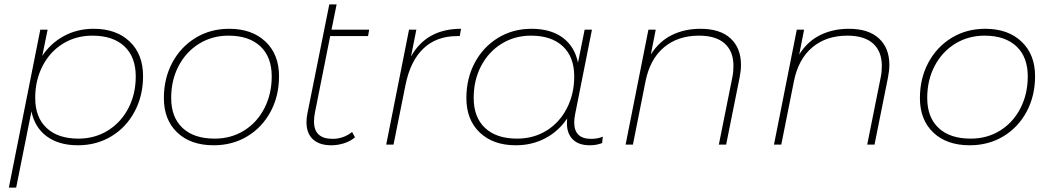

<svg xmlns="http://www.w3.org/2000/svg" viewBox="-20 -653 4741 867"><path d="M626 -309Q626 -221 588 -149.5Q550 -78 483 -37.5Q416 3 332 3Q246 3 191.5 -37Q137 -77 122 -150L53 194H20L162 -519H195L171 -401Q209 -458 269 -490.5Q329 -523 403 -523Q505 -523 565.5 -465.5Q626 -408 626 -309ZM593 -308Q593 -396 541.5 -444Q490 -492 397 -492Q323 -492 264.5 -456Q206 -420 172.5 -355.5Q139 -291 139 -211Q139 -123 190.5 -75Q242 -27 334 -27Q408 -27 467 -63.5Q526 -100 559.5 -164Q593 -228 593 -308Z M720 -210Q720 -299 758 -370Q796 -441 863 -482Q930 -523 1015 -523Q1118 -523 1179 -465Q1240 -407 1240 -309Q1240 -220 1202 -149Q1164 -78 1097 -37.5Q1030 3 945 3Q841 3 780.5 -54.5Q720 -112 720 -210ZM1207 -308Q1207 -396 1155.5 -444Q1104 -492 1012 -492Q938 -492 879 -455.5Q820 -419 786.5 -355Q753 -291 753 -211Q753 -123 804.5 -75Q856 -27 949 -27Q1023 -27 1081.5 -63Q1140 -99 1173.5 -163.5Q1207 -228 1207 -308Z M1402 -144Q1398 -124 1398 -104Q1398 -26 1482 -26Q1531 -26 1570 -57L1583 -33Q1562 -15 1533.5 -6Q1505 3 1476 3Q1422 3 1393 -24Q1364 -51 1364 -101Q1364 -121 1368 -140L1467 -633H1500L1477 -519H1647L1642 -490H1471Z M2062 -523 2056 -490H2044Q1951 -490 1892 -434Q1833 -378 1811 -269L1757 0H1724L1827 -519H1860L1836 -398Q1906 -523 2062 -523Z M2702 -36 2699 -7Q2674 3 2643 3Q2593 3 2566.5 -23.5Q2540 -50 2540 -96Q2540 -111 2541 -118Q2503 -61 2443 -29Q2383 3 2309 3Q2207 3 2146.5 -54.5Q2086 -112 2086 -210Q2086 -299 2124 -370Q2162 -441 2229 -482Q2296 -523 2380 -523Q2467 -523 2521 -483Q2575 -443 2590 -370L2620 -519H2653L2577 -137Q2573 -118 2573 -100Q2573 -26 2649 -26Q2680 -26 2702 -36ZM2573 -308Q2573 -396 2521.5 -444Q2470 -492 2378 -492Q2304 -492 2245 -455.5Q2186 -419 2152.5 -355Q2119 -291 2119 -211Q2119 -123 2170.5 -75Q2222 -27 2315 -27Q2389 -27 2447.5 -63Q2506 -99 2539.5 -163.5Q2573 -228 2573 -308Z M3326 -360Q3326 -334 3320 -304L3259 0H3226L3287 -304Q3292 -327 3292 -355Q3292 -421 3252.5 -456.5Q3213 -492 3136 -492Q3041 -492 2978 -439Q2915 -386 2895 -286L2838 0H2805L2908 -519H2941L2919 -407Q2956 -466 3013.5 -494.5Q3071 -523 3143 -523Q3232 -523 3279 -479.5Q3326 -436 3326 -360Z M3996 -360Q3996 -334 3990 -304L3929 0H3896L3957 -304Q3962 -327 3962 -355Q3962 -421 3922.5 -456.5Q3883 -492 3806 -492Q3711 -492 3648 -439Q3585 -386 3565 -286L3508 0H3475L3578 -519H3611L3589 -407Q3626 -466 3683.5 -494.5Q3741 -523 3813 -523Q3902 -523 3949 -479.5Q3996 -436 3996 -360Z M4134 -210Q4134 -299 4172 -370Q4210 -441 4277 -482Q4344 -523 4429 -523Q4532 -523 4593 -465Q4654 -407 4654 -309Q4654 -220 4616 -149Q4578 -78 4511 -37.5Q4444 3 4359 3Q4255 3 4194.5 -54.5Q4134 -112 4134 -210ZM4621 -308Q4621 -396 4569.5 -444Q4518 -492 4426 -492Q4352 -492 4293 -455.5Q4234 -419 4200.5 -355Q4167 -291 4167 -211Q4167 -123 4218.5 -75Q4270 -27 4363 -27Q4437 -27 4495.5 -63Q4554 -99 4587.5 -163.5Q4621 -228 4621 -308Z"/></svg>

Font: Montserrat Alternates ExLight
Style: Italic
Weight: 275
Italic angle: -11.3°
Designer: Julieta Ulanovsky
Foundry: Julieta Ulanovsky
Version: Version 7.200